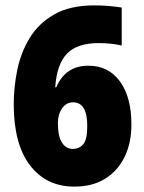

<svg xmlns="http://www.w3.org/2000/svg" viewBox="-20 -774 536 713"><path d="M31 -387Q31 -449 44 -513.5Q57 -578 90 -632.5Q123 -687 181.5 -720.5Q240 -754 330 -754Q356 -754 381.5 -752Q407 -750 432 -746V-605Q392 -614 346 -614Q267 -614 229 -575Q191 -536 185 -450H189Q223 -530 308 -530Q383 -530 425.5 -471.5Q468 -413 468 -312Q468 -243 442.5 -191Q417 -139 370 -110Q323 -81 256 -81Q152 -81 91.5 -160Q31 -239 31 -387ZM250 -221Q274 -221 289 -238Q304 -255 304 -307Q304 -394 251 -394Q226 -394 210.5 -371.5Q195 -349 195 -317Q195 -268 210 -244.5Q225 -221 250 -221Z"/></svg>

Font: Noto Sans Telugu UI ExtraCondensed Black
Style: Regular
Weight: 900
Width: 2
Designer: Jelle Bosma - Monotype Design Team
Foundry: Monotype Imaging Inc.
Version: Version 2.006; ttfautohint (v1.8.4.7-5d5b)